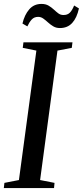

<svg xmlns="http://www.w3.org/2000/svg" viewBox="-28 -959 423 979"><path d="M-8.5 0 -5.5 -26.5 68.5 -41 157.5 -701 88 -715 91.5 -743H341.5L338 -715L265 -701L176.5 -41L250 -26.5L247.5 0ZM277.5 -816Q258 -816 243.5 -824.8Q229 -833.5 217 -844.5Q205 -855.5 193 -864.2Q181 -873 166.5 -873Q146 -873 133.5 -859.2Q121 -845.5 111.5 -824.5L86.5 -839Q97 -883.5 121 -911.2Q145 -939 183.5 -939Q205 -939 219.8 -930.2Q234.5 -921.5 246.2 -910.5Q258 -899.5 269.2 -891Q280.5 -882.5 295 -882.5Q315.5 -882 327.8 -894Q340 -906 350 -931L374.5 -916Q364 -868 340.2 -842Q316.5 -816 277.5 -816Z"/></svg>

Font: Merriweather 96pt
Style: Italic
Weight: 400
Italic angle: -7.8°
Version: Version 2.101